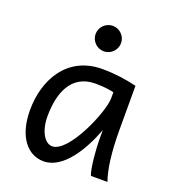

<svg xmlns="http://www.w3.org/2000/svg" viewBox="-134 -823 831 934"><g transform="rotate(20 281.0 -355.5)"><path d="M524.9 0C505.9 -54.7 493.2 -135.7 493.2 -258.8V-485.8C443.8 -498.5 377.9 -507.8 314.9 -507.8C132.3 -507.8 51.3 -355.5 51.3 -200.2C51.3 -62 115.7 12.2 197.8 12.2C299.8 12.2 376.5 -118.7 417.5 -229.5V-180.7C417.5 -137.7 425.3 -30.8 439.5 0ZM402.8 -388.2C402.8 -318.8 298.3 -70.8 212.4 -70.8C173.8 -70.8 141.6 -124.5 141.6 -200.2C141.6 -317.9 180.2 -429.7 307.6 -429.7C356.4 -429.7 386.7 -423.3 402.8 -419.9ZM224.6 -656.7C224.6 -620.6 254.4 -590.8 290.5 -590.8C326.7 -590.8 356.4 -620.6 356.4 -656.7C356.4 -692.9 326.7 -722.7 290.5 -722.7C254.4 -722.7 224.6 -692.9 224.6 -656.7Z"/></g></svg>

Font: Andika
Style: Regular
Weight: 400
Designer: Victor Gaultney, Annie Olsen, Julie Remington, Don Collingsworth, Eric Hays
Foundry: SIL International
Version: Version 1.000